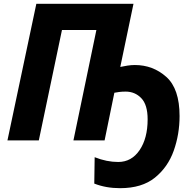

<svg xmlns="http://www.w3.org/2000/svg" viewBox="-20 -734 1022 1004"><path d="M608 250Q722 250 790 195Q858 140 888.5 54Q919 -32 919 -127Q919 -270 849.5 -332Q780 -394 685 -394Q667 -394 647 -391Q627 -388 609 -384L678 -714H170L19 0H183L304 -577H484L364 0H527L578 -249Q588 -251 603 -253Q618 -255 637 -255Q686 -255 719 -220.5Q752 -186 752 -110Q752 -11 710 51Q668 113 598 113Q538 113 475 88L473 226Q534 250 608 250Z"/></svg>

Font: Noto Sans Display Extra
Style: Italic
Weight: 800
Italic angle: -12°
Designer: Monotype Design Team
Foundry: Monotype Imaging Inc.
Version: Version 1.900